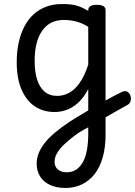

<svg xmlns="http://www.w3.org/2000/svg" viewBox="-20 -539 670 953"><path d="M473 -22Q490 -32 506 -41Q522 -50 536.5 -58Q551 -66 563.5 -72Q576 -78 586 -83Q602 -90 612.5 -83.5Q623 -77 627.5 -64Q632 -51 628 -37Q624 -23 609 -16Q596 -9 579 0.5Q562 10 544.5 20Q527 30 509 40.5Q491 51 473 61ZM305 394Q262 394 229.5 379.5Q197 365 179.5 337.5Q162 310 162 273Q162 247 172 221.5Q182 196 202 170.5Q222 145 253 119Q284 93 326 65Q343 54 358 45Q373 36 388 27Q403 18 418 9V-97Q395 -53 367.5 -28.5Q340 -4 310.5 6.5Q281 17 251 17Q195 17 153 -11Q111 -39 87 -94Q63 -149 63 -232Q63 -284 73 -328.5Q83 -373 101.5 -408.5Q120 -444 147.5 -468.5Q175 -493 210 -506Q245 -519 288 -519Q315 -519 335 -516.5Q355 -514 375 -506.5Q395 -499 418 -485V-489Q418 -502 428.5 -508.5Q439 -515 461 -515Q482 -515 493 -508.5Q504 -502 504 -489V129Q504 192 490 241.5Q476 291 450 324.5Q424 358 387 376Q350 394 305 394ZM313 316Q337 316 356.5 304Q376 292 390 268Q404 244 411 208Q418 172 418 125V93Q406 99 394.5 105.5Q383 112 373 118.5Q363 125 352 133Q326 153 307.5 169.5Q289 186 276.5 201.5Q264 217 257.5 232.5Q251 248 251 264Q251 280 258 291.5Q265 303 279 309.5Q293 316 313 316ZM264 -63Q295 -63 323.5 -78.5Q352 -94 376 -128.5Q400 -163 418 -218V-406Q387 -425 357 -432.5Q327 -440 298 -440Q271 -440 248 -432Q225 -424 207.5 -407.5Q190 -391 177.5 -366.5Q165 -342 158.5 -309.5Q152 -277 152 -235Q152 -184 164 -145Q176 -106 201 -84.5Q226 -63 264 -63Z"/></svg>

Font: Playwrite GB J
Style: Regular
Weight: 400
Designer: Veronika Burian, José Scaglione
Foundry: TypeTogether
Version: Version 1.002